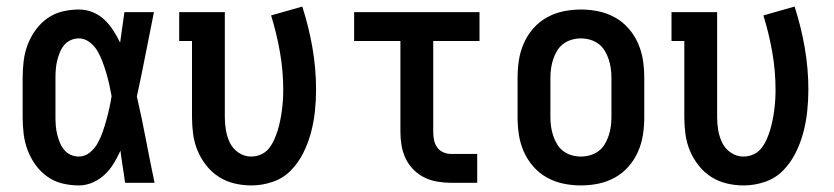

<svg xmlns="http://www.w3.org/2000/svg" viewBox="-20 -557 2540 585"><path d="M220 8Q195 8 170 2Q145 -4 124 -19Q103 -34 88 -55Q73 -76 64 -100Q55 -124 52 -149.5Q49 -175 49 -200V-320Q49 -345 52 -370.5Q55 -396 64 -420Q73 -444 88 -465Q103 -486 124 -501Q145 -516 170 -522Q195 -528 220 -528Q242 -528 262 -520Q282 -512 297.5 -497.5Q313 -483 325 -464.5Q337 -446 346 -427Q349 -450 352.5 -473.5Q356 -497 359 -520H449Q436 -456 423.5 -391.5Q411 -327 397 -263Q412 -198 424.5 -132Q437 -66 451 0H361Q358 -24 354 -48.5Q350 -73 347 -98Q338 -78 326.5 -59Q315 -40 299 -25Q283 -10 262.5 -1Q242 8 220 8ZM220 -80Q239 -80 254 -92.5Q269 -105 278 -121.5Q287 -138 293 -155.5Q299 -173 304 -191Q309 -209 313 -227Q317 -245 320 -264Q317 -281 313 -299Q309 -317 304 -334Q299 -351 292.5 -368.5Q286 -386 277 -401.5Q268 -417 253 -428.5Q238 -440 220 -440Q207 -440 195 -434.5Q183 -429 175 -419Q167 -409 162 -396.5Q157 -384 154 -371.5Q151 -359 150 -346Q149 -333 149 -320V-200Q149 -187 150 -174Q151 -161 154 -148.5Q157 -136 162 -123.5Q167 -111 175 -101Q183 -91 195 -85.5Q207 -80 220 -80Z M746 8Q720 8 694.5 2Q669 -4 647 -18Q625 -32 608.5 -53Q592 -74 582 -98Q572 -122 568.5 -148Q565 -174 565 -200V-432H526V-520H665V-200Q665 -180 668.5 -159.5Q672 -139 681 -121Q690 -103 707.5 -91.5Q725 -80 745 -80Q761 -80 775.5 -86.5Q790 -93 799.5 -105Q809 -117 815.5 -131.5Q822 -146 826.5 -161Q831 -176 834 -191Q837 -206 839 -221.5Q841 -237 842 -252.5Q843 -268 843 -283Q843 -341 833 -398Q823 -455 806 -510L901 -537Q921 -475 932 -411.5Q943 -348 943 -284Q943 -251 939.5 -218Q936 -185 927.5 -153Q919 -121 904 -91Q889 -61 866 -37.5Q843 -14 811 -3Q779 8 746 8Z M1354 0Q1334 0 1313 -3.5Q1292 -7 1273.5 -16Q1255 -25 1240 -40Q1225 -55 1216 -74Q1207 -93 1203.5 -113.5Q1200 -134 1200 -155V-432H1059V-520H1441V-432H1300V-155Q1300 -142 1302.5 -130Q1305 -118 1312 -108Q1319 -98 1330.5 -93Q1342 -88 1354 -88H1434V0Z M1750 8Q1723 8 1696.5 2.5Q1670 -3 1646.5 -16Q1623 -29 1605 -49.5Q1587 -70 1576 -95Q1565 -120 1561 -146.5Q1557 -173 1557 -200V-320Q1557 -347 1561 -373.5Q1565 -400 1576 -425Q1587 -450 1605 -470.5Q1623 -491 1646.5 -504Q1670 -517 1696.5 -522.5Q1723 -528 1750 -528Q1777 -528 1803.5 -522.5Q1830 -517 1853.5 -504Q1877 -491 1895 -470.5Q1913 -450 1924 -425Q1935 -400 1939 -373.5Q1943 -347 1943 -320V-200Q1943 -173 1939 -146.5Q1935 -120 1924 -95Q1913 -70 1895 -49.5Q1877 -29 1853.5 -16Q1830 -3 1803.5 2.5Q1777 8 1750 8ZM1750 -80Q1764 -80 1778 -84Q1792 -88 1803.5 -96.5Q1815 -105 1822.5 -117.5Q1830 -130 1834.5 -143.5Q1839 -157 1841 -171.5Q1843 -186 1843 -200V-320Q1843 -334 1841 -348.5Q1839 -363 1834.5 -376.5Q1830 -390 1822.5 -402.5Q1815 -415 1803.5 -423.5Q1792 -432 1778 -436Q1764 -440 1750 -440Q1736 -440 1722 -436Q1708 -432 1696.5 -423.5Q1685 -415 1677.5 -402.5Q1670 -390 1665.5 -376.5Q1661 -363 1659 -348.5Q1657 -334 1657 -320V-200Q1657 -186 1659 -171.5Q1661 -157 1665.5 -143.5Q1670 -130 1677.5 -117.5Q1685 -105 1696.5 -96.5Q1708 -88 1722 -84Q1736 -80 1750 -80Z M2246 8Q2220 8 2194.5 2Q2169 -4 2147 -18Q2125 -32 2108.5 -53Q2092 -74 2082 -98Q2072 -122 2068.5 -148Q2065 -174 2065 -200V-432H2026V-520H2165V-200Q2165 -180 2168.5 -159.5Q2172 -139 2181 -121Q2190 -103 2207.5 -91.5Q2225 -80 2245 -80Q2261 -80 2275.5 -86.5Q2290 -93 2299.5 -105Q2309 -117 2315.5 -131.5Q2322 -146 2326.5 -161Q2331 -176 2334 -191Q2337 -206 2339 -221.5Q2341 -237 2342 -252.5Q2343 -268 2343 -283Q2343 -341 2333 -398Q2323 -455 2306 -510L2401 -537Q2421 -475 2432 -411.5Q2443 -348 2443 -284Q2443 -251 2439.5 -218Q2436 -185 2427.5 -153Q2419 -121 2404 -91Q2389 -61 2366 -37.5Q2343 -14 2311 -3Q2279 8 2246 8Z"/></svg>

Font: Iosevka Curly Slab Semibold
Style: Regular
Weight: 600
Monospace: yes
Designer: Belleve Invis
Foundry: Belleve Invis
Version: Version 22.1.2; ttfautohint (v1.8.4)